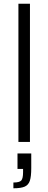

<svg xmlns="http://www.w3.org/2000/svg" viewBox="-20 -763 260 1032"><path d="M79 0V-743H141V0ZM104 162V145H74V62H148V140Q148 186 140.5 208.5Q133 231 113 240Q93 249 52 249V218Q85 218 94.5 207Q104 196 104 162Z"/></svg>

Font: Saira Semi Condensed Light
Style: Regular
Weight: 300
Width: 4
Designer: Hector Gatti with collaboration of the Omnibus-Type team
Foundry: Omnibus-Type
Version: Version 1.001; ttfautohint (v1.8)